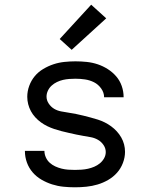

<svg xmlns="http://www.w3.org/2000/svg" viewBox="-20 -789 640 817"><path d="M299 8Q274 8 249.5 5.5Q225 3 201.5 -4.5Q178 -12 156.5 -24.5Q135 -37 119 -55.5Q103 -74 94.5 -97.5Q86 -121 86 -146Q86 -146 86 -146.5Q86 -147 86 -147H169Q169 -147 169 -147Q169 -147 169 -147Q169 -133 175 -119.5Q181 -106 191.5 -96.5Q202 -87 215 -81Q228 -75 242 -71.5Q256 -68 270 -67Q284 -66 299 -66Q313 -66 327 -67Q341 -68 354.5 -71Q368 -74 381 -79.5Q394 -85 405 -94Q416 -103 423 -115.5Q430 -128 430 -142Q430 -158 420.5 -172Q411 -186 397 -194Q383 -202 367.5 -205Q352 -208 336 -210.5Q320 -213 304.5 -216.5Q289 -220 273 -223.5Q257 -227 241.5 -231Q226 -235 211 -240Q196 -245 181.5 -252Q167 -259 154 -268.5Q141 -278 130 -290Q119 -302 111.5 -316Q104 -330 100 -345.5Q96 -361 96 -377Q96 -401 104.5 -424Q113 -447 128 -465Q143 -483 164 -495.5Q185 -508 207.5 -515.5Q230 -523 254 -525.5Q278 -528 301 -528Q325 -528 349 -525.5Q373 -523 395.5 -515.5Q418 -508 438.5 -495Q459 -482 474.5 -464Q490 -446 498 -423Q506 -400 506 -376Q506 -376 506 -375.5Q506 -375 506 -375H423Q423 -375 423 -375Q423 -375 423 -375Q423 -395 410.5 -412.5Q398 -430 380 -439Q362 -448 342 -451Q322 -454 301 -454Q288 -454 274.5 -453Q261 -452 248 -449Q235 -446 222.5 -440Q210 -434 200 -425Q190 -416 184 -403.5Q178 -391 178 -378Q178 -362 187.5 -348Q197 -334 210.5 -326Q224 -318 240 -315Q256 -312 272 -309.5Q288 -307 303.5 -304Q319 -301 334.5 -297Q350 -293 365.5 -289Q381 -285 396.5 -280Q412 -275 426 -268Q440 -261 453 -251.5Q466 -242 477 -230Q488 -218 496 -204Q504 -190 508 -174.5Q512 -159 512 -143Q512 -119 503 -95.5Q494 -72 478 -54Q462 -36 440.5 -23.5Q419 -11 395.5 -4Q372 3 347.5 5.5Q323 8 299 8ZM285 -577 234 -623 368 -769 432 -711Z"/></svg>

Font: Iosevka Custom Extended
Style: Regular
Weight: 400
Width: 7
Monospace: yes
Designer: Belleve Invis
Foundry: Belleve Invis
Version: Version 11.2.4; ttfautohint (v1.8.4)